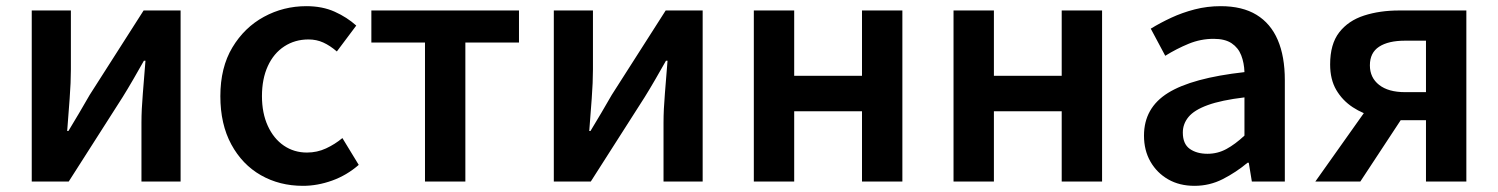

<svg xmlns="http://www.w3.org/2000/svg" viewBox="-20 -589 4860 623"><path d="M83 0V-555H210V-364Q210 -322 206 -269Q202 -216 198 -164H202Q217 -189 237 -222.5Q257 -256 271 -281L446 -555H566V0H439V-191Q439 -233 443.5 -286Q448 -339 452 -392H447Q433 -367 413 -332.5Q393 -298 378 -274L203 0Z M963 14Q887 14 826.5 -20.5Q766 -55 730.5 -120.5Q695 -186 695 -277Q695 -370 734 -435Q773 -500 836.5 -534.5Q900 -569 974 -569Q1026 -569 1066 -551Q1106 -533 1136 -506L1073 -422Q1051 -441 1029 -451Q1007 -461 981 -461Q937 -461 902.5 -438.5Q868 -416 849 -374.5Q830 -333 830 -277Q830 -222 849 -180.5Q868 -139 901 -116.5Q934 -94 976 -94Q1009 -94 1038 -107.5Q1067 -121 1091 -141L1144 -54Q1105 -20 1057.5 -3Q1010 14 963 14Z M1359 0V-451H1185V-555H1664V-451H1490V0Z M1777 0V-555H1904V-364Q1904 -322 1900 -269Q1896 -216 1892 -164H1896Q1911 -189 1931 -222.5Q1951 -256 1965 -281L2140 -555H2260V0H2133V-191Q2133 -233 2137.5 -286Q2142 -339 2146 -392H2141Q2127 -367 2107 -332.5Q2087 -298 2072 -274L1897 0Z M2426 0V-555H2557V-343H2777V-555H2908V0H2777V-228H2557V0Z M3074 0V-555H3205V-343H3425V-555H3556V0H3425V-228H3205V0Z M3856 14Q3807 14 3770.5 -7Q3734 -28 3713 -64.5Q3692 -101 3692 -149Q3692 -239 3770 -287.5Q3848 -336 4018 -355Q4017 -385 4007.5 -409.5Q3998 -434 3976.5 -448.5Q3955 -463 3918 -463Q3876 -463 3837 -447Q3798 -431 3761 -408L3714 -496Q3745 -515 3780.5 -531.5Q3816 -548 3856.5 -558.5Q3897 -569 3941 -569Q4011 -569 4057 -541Q4103 -513 4126 -459.5Q4149 -406 4149 -329V0H4042L4032 -61H4028Q3991 -30 3948 -8Q3905 14 3856 14ZM3898 -90Q3931 -90 3959.5 -105.5Q3988 -121 4018 -149V-273Q3943 -264 3899 -248Q3855 -232 3836.5 -209.5Q3818 -187 3818 -159Q3818 -122 3840.5 -106Q3863 -90 3898 -90Z M4607 0V-199H4526Q4485 -199 4444 -209Q4403 -219 4369.5 -241Q4336 -263 4316 -297Q4296 -331 4296 -380Q4296 -446 4325.5 -484Q4355 -522 4406 -538.5Q4457 -555 4520 -555H4738V0ZM4539 -290H4607V-457H4539Q4485 -457 4455 -437.5Q4425 -418 4425 -377Q4425 -337 4455 -313.5Q4485 -290 4539 -290ZM4248 0 4438 -268 4546 -231 4394 0Z"/></svg>

Font: Noto Sans JP SemiBold
Style: Regular
Weight: 600
Designer: Ryoko NISHIZUKA  (kana, bopomofo & ideographs); Paul D. Hunt (Latin, Greek & Cyrillic); Sandoll Communications , Soo-you
Foundry: Adobe
Version: Version 2.004-H2;hotconv 1.0.118;makeotfexe 2.5.65603